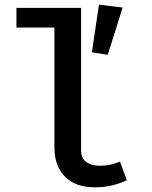

<svg xmlns="http://www.w3.org/2000/svg" viewBox="-20 -793 655 827"><path d="M329.2 -759V-147.7Q329.2 -110.3 352.1 -94.6Q374.9 -79 411.3 -79Q434.4 -79 455.6 -83.8Q476.9 -88.7 496.9 -96.9L526.2 -16.9Q502.1 -4.6 466.9 4.6Q431.8 13.8 386.7 13.8Q305.1 13.8 259.7 -32.3Q214.4 -78.5 214.4 -157.9V-674.4H50.8V-759ZM406.2 -772.8 508.2 -760.5 444.1 -556.9 375.9 -567.7Z"/></svg>

Font: Fira Code Medium
Style: Regular
Weight: 500
Designer: Carrois Corporate, Edenspiekermann AG, Nikita Prokopov
Foundry: Carrois Corporate, Edenspiekermann AG, Nikita Prokopov
Version: Version 6.002